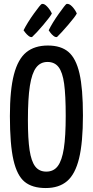

<svg xmlns="http://www.w3.org/2000/svg" viewBox="-20 -940 469 970"><path d="M30 0ZM222 -710Q288 -710 326 -677.5Q364 -645 381.5 -569Q399 -493 399 -357Q399 -220 379.5 -140Q360 -60 319 -25Q278 10 211 10Q143 10 104.5 -21.5Q66 -53 48 -131.5Q30 -210 30 -354Q30 -486 50.5 -564Q71 -642 113 -676Q155 -710 222 -710ZM214 -73Q251 -73 272 -101Q293 -129 302.5 -190Q312 -251 312 -355Q312 -459 304 -517Q296 -575 276 -601Q256 -627 220 -627Q184 -627 162.5 -598.5Q141 -570 131 -506.5Q121 -443 121 -334Q121 -238 129.5 -181.5Q138 -125 158 -99Q178 -73 214 -73ZM242 -872Q235 -857 199 -814.5Q163 -772 142 -753Q134 -751 124.5 -758.5Q115 -766 108 -775Q101 -784 99 -787Q118 -825 151 -871Q184 -917 191 -920Q203 -923 218 -907Q233 -891 242 -872ZM368 -872Q361 -857 324.5 -814.5Q288 -772 268 -753Q260 -751 250.5 -758.5Q241 -766 234.5 -775Q228 -784 226 -787Q244 -824 277 -870.5Q310 -917 316 -920Q329 -923 344 -907.5Q359 -892 368 -872Z"/></svg>

Font: Yanone Kaffeesatz
Style: Regular
Weight: 400
Designer: Yanone (Cyrillic: Daniel Pouzeot & Huerta Tipografica)
Foundry: Yanone
Version: Version 1.100;PS 001.100;hotconv 1.0.70;makeotf.lib2.5.58329